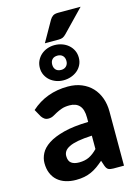

<svg xmlns="http://www.w3.org/2000/svg" viewBox="-140 -1026 792 1109"><g transform="rotate(-15 256.0 -472.0)"><path d="M326.5 -215.5Q276 -213 242.5 -206.8Q209 -200.5 189.2 -190.5Q169.5 -180.5 161.2 -167.8Q153 -155 153 -140Q153 -110 169.8 -97.5Q186.5 -85 216.5 -85Q251 -85 276.2 -97.2Q301.5 -109.5 326.5 -135.5ZM45.5 -444Q91 -485 146 -505.2Q201 -525.5 265 -525.5Q311 -525.5 347.2 -510.5Q383.5 -495.5 408.8 -468.8Q434 -442 447.5 -405Q461 -368 461 -324V0H398Q378.5 0 368.2 -5.5Q358 -11 351.5 -28.5L340.5 -61.5Q321 -44.5 302.8 -31.5Q284.5 -18.5 265 -9.8Q245.5 -1 223.2 3.5Q201 8 173.5 8Q139.5 8 111.5 -1Q83.5 -10 63.2 -27.8Q43 -45.5 32 -72Q21 -98.5 21 -133Q21 -161.5 35.5 -190Q50 -218.5 85.2 -241.8Q120.5 -265 179.2 -280.2Q238 -295.5 326.5 -297.5V-324Q326.5 -372.5 306 -395.2Q285.5 -418 247 -418Q218.5 -418 199.5 -411.2Q180.5 -404.5 166.2 -396.8Q152 -389 139.5 -382.2Q127 -375.5 110.5 -375.5Q96 -375.5 86.2 -382.8Q76.5 -390 70 -400ZM137.5 -670.5Q137.5 -694.5 147 -714Q156.5 -733.5 172.2 -747.5Q188 -761.5 208.8 -769Q229.5 -776.5 252.5 -776.5Q276 -776.5 297.5 -769Q319 -761.5 335.2 -747.5Q351.5 -733.5 361 -714Q370.5 -694.5 370.5 -670.5Q370.5 -647 361 -627.8Q351.5 -608.5 335.2 -595Q319 -581.5 297.5 -574Q276 -566.5 252.5 -566.5Q229.5 -566.5 208.8 -574Q188 -581.5 172.2 -595Q156.5 -608.5 147 -627.8Q137.5 -647 137.5 -670.5ZM211.5 -670.5Q211.5 -651.5 222.5 -639.8Q233.5 -628 254.5 -628Q273.5 -628 285 -639.8Q296.5 -651.5 296.5 -670.5Q296.5 -690.5 285 -702Q273.5 -713.5 254.5 -713.5Q233.5 -713.5 222.5 -702Q211.5 -690.5 211.5 -670.5ZM456.5 -951.5 330 -820.5Q320 -810 310.2 -805.5Q300.5 -801 285 -801H202.5L272 -923.5Q280 -937 290.8 -944.2Q301.5 -951.5 323 -951.5Z"/></g></svg>

Font: Lato 2
Style: Regular
Weight: 800
Designer: Lukasz Dziedzic with Adam Twardoch and Botio Nikoltchev
Foundry: tyPoland Lukasz Dziedzic
Version: Version 2.015; 2015-08-06; http://www.latofonts.com/